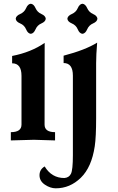

<svg xmlns="http://www.w3.org/2000/svg" viewBox="-20 -746 626 1020"><path d="M143.6 -566.4Q127.9 -567.9 118.7 -590.1Q109.4 -612.3 87.2 -621.6Q64.9 -630.9 63.5 -646.5Q64.9 -662.1 87.2 -671.6Q109.4 -681.2 118.7 -702.9Q127.9 -724.6 143.6 -726.1Q159.2 -724.6 168.7 -702.9Q178.2 -681.2 200 -671.6Q221.7 -662.1 223.1 -646.5Q221.7 -630.9 200 -621.6Q178.2 -612.3 168.7 -590.1Q159.2 -567.9 143.6 -566.4ZM272.5 0 160.2 -3.4 37.6 0V-43.9Q94.2 -43.9 94.2 -84V-343.3Q94.2 -409.7 44.4 -409.7V-448.7Q145 -468.3 217.3 -518.1Q216.8 -408.7 216.8 -84Q216.8 -43.9 272.5 -43.9ZM418 -566.4Q402.3 -567.9 393.1 -590.1Q383.8 -612.3 361.6 -621.6Q339.4 -630.9 337.9 -646.5Q339.4 -662.1 361.6 -671.6Q383.8 -681.2 393.1 -702.9Q402.3 -724.6 418 -726.1Q433.6 -724.6 443.1 -702.9Q452.6 -681.2 474.4 -671.6Q496.1 -662.1 497.6 -646.5Q496.1 -630.9 474.4 -621.6Q452.6 -612.3 443.1 -590.1Q433.6 -567.9 418 -566.4ZM276.4 254.4Q247.1 254.4 218.5 235.1Q189.9 215.8 189.9 185.1Q189.9 154.3 217.3 138.2Q254.4 199.7 321.8 199.7Q346.7 197.8 356.9 177.2Q367.2 156.7 367.2 79.1V-344.2Q367.2 -411.1 317.9 -411.1V-450.2Q433.6 -480.5 496.1 -519.5Q490.7 -454.1 490.7 -410.2V-118.7Q490.7 -17.6 483.4 30.8Q466.8 142.6 409.2 198.5Q351.6 254.4 276.4 254.4Z"/></svg>

Font: Kelvinch
Style: Bold
Weight: 700
Designer: Paul James Miller
Foundry: High-Logic / Made with FontCreator
Version: Version 3.501;March 28, 2021;FontCreator 13.0.0.2683 64-bit